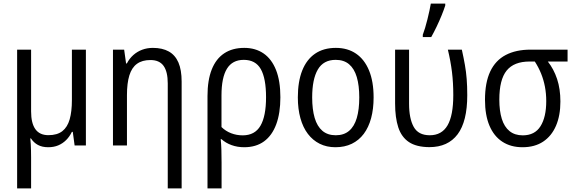

<svg xmlns="http://www.w3.org/2000/svg" viewBox="-20 -813 3213 1073"><path d="M460 -535.6V0H397L386.7 -76.2H381.8Q369.1 -49.8 349.9 -30.5Q330.6 -11.2 305.7 -0.7Q280.8 9.8 249.5 9.8Q215.8 9.8 192.1 -2.9Q168.5 -15.6 152.8 -39.6H149.4Q150.9 -24.4 151.9 -7.3Q152.8 9.8 153.3 28.6Q153.8 47.4 153.8 66.9V239.7H75.7V-535.6H153.8V-190.4Q153.8 -124.5 177.7 -91.1Q201.7 -57.6 250.5 -57.6Q299.8 -57.6 328.4 -80.1Q356.9 -102.5 369.4 -146.2Q381.8 -189.9 381.8 -253.9V-535.6Z M834.5 -545.4Q887.2 -545.4 923.1 -525.4Q959 -505.4 977.1 -463.9Q995.1 -422.4 995.1 -356.9V239.7H917.5V-346.7Q917.5 -412.6 894 -445.1Q870.6 -477.5 820.8 -477.5Q774.4 -477.5 745.4 -456.3Q716.3 -435.1 702.9 -391.6Q689.5 -348.1 689.5 -281.7V0H611.3V-535.6H673.8L684.6 -458.5H689Q703.1 -485.8 725.1 -505.4Q747.1 -524.9 774.9 -535.2Q802.7 -545.4 834.5 -545.4Z M1546.9 -269.5Q1546.9 -180.7 1523.7 -118.2Q1500.5 -55.7 1455.6 -22.9Q1410.6 9.8 1344.7 9.8Q1306.6 9.8 1274.2 -2Q1241.7 -13.7 1217.8 -35.2H1213.4Q1216.3 -8.3 1217.3 25.4Q1218.3 59.1 1218.3 95.2V239.7H1139.6V-276.4Q1139.6 -364.7 1163.3 -424.6Q1187 -484.4 1232.9 -514.9Q1278.8 -545.4 1345.2 -545.4Q1407.7 -545.4 1452.9 -514.4Q1498 -483.4 1522.5 -422.1Q1546.9 -360.8 1546.9 -269.5ZM1342.3 -478.5Q1278.8 -478.5 1248.3 -429Q1217.8 -379.4 1217.8 -279.8V-103Q1241.2 -80.1 1271.7 -68.4Q1302.2 -56.6 1336.4 -56.6Q1404.3 -56.6 1435.5 -110.1Q1466.8 -163.6 1466.8 -269.5Q1466.8 -375 1437.5 -426.8Q1408.2 -478.5 1342.3 -478.5Z M2067.9 -268.6Q2067.9 -204.1 2054 -152.6Q2040 -101.1 2012.9 -64.9Q1985.8 -28.8 1946 -9.5Q1906.2 9.8 1854.5 9.8Q1805.7 9.8 1766.8 -9.5Q1728 -28.8 1700.7 -64.7Q1673.3 -100.6 1658.9 -152.3Q1644.5 -204.1 1644.5 -268.6Q1644.5 -356.9 1668.9 -418.7Q1693.4 -480.5 1740.7 -512.9Q1788.1 -545.4 1856.9 -545.4Q1922.4 -545.4 1969.5 -513.4Q2016.6 -481.4 2042.2 -419.7Q2067.9 -357.9 2067.9 -268.6ZM1724.6 -268.6Q1724.6 -201.7 1738.5 -154.3Q1752.4 -106.9 1781.7 -82Q1811 -57.1 1856.4 -57.1Q1901.9 -57.1 1930.9 -81.8Q1960 -106.4 1973.9 -153.6Q1987.8 -200.7 1987.8 -268.6Q1987.8 -335.4 1973.9 -382.3Q1960 -429.2 1930.9 -453.9Q1901.9 -478.5 1856 -478.5Q1787.6 -478.5 1756.1 -424.3Q1724.6 -370.1 1724.6 -268.6Z M2379.4 9.3Q2307.1 8.8 2265.4 -19Q2223.6 -46.9 2205.8 -101.3Q2188 -155.8 2188 -234.9V-535.6H2266.1V-233.4Q2266.1 -150.9 2292 -104Q2317.9 -57.1 2381.8 -57.1Q2448.7 -57.1 2481 -112.3Q2513.2 -167.5 2513.2 -281.7Q2513.2 -350.6 2505.9 -410.6Q2498.5 -470.7 2482.9 -535.6H2561Q2571.3 -489.3 2578.1 -450.4Q2585 -411.6 2588.1 -371.3Q2591.3 -331.1 2591.3 -280.8Q2591.3 -134.3 2537.4 -62.5Q2483.4 9.3 2379.4 9.3ZM2342.8 -606V-618.7Q2348.6 -633.8 2355.5 -656.5Q2362.3 -679.2 2368.7 -704.8Q2375 -730.5 2380.1 -753.9Q2385.3 -777.3 2387.7 -793H2468.3V-782.2Q2460.9 -758.8 2448.2 -727.5Q2435.5 -696.3 2420.2 -664.3Q2404.8 -632.3 2390.1 -606Z M3111.8 -245.6Q3111.8 -167.5 3087.2 -110.1Q3062.5 -52.7 3015.4 -21.5Q2968.3 9.8 2899.9 9.8Q2834.5 9.8 2787.4 -21Q2740.2 -51.8 2715.3 -110.8Q2690.4 -169.9 2690.4 -254.9Q2690.4 -351.6 2719.7 -413.6Q2749 -475.6 2806.2 -505.6Q2863.3 -535.6 2945.3 -535.6H3151.9V-469.2H3041.5Q3074.7 -427.2 3093.3 -371.6Q3111.8 -315.9 3111.8 -245.6ZM2770.5 -256.3Q2770.5 -193.4 2784.4 -148.7Q2798.3 -104 2827.6 -80.3Q2856.9 -56.6 2901.4 -56.6Q2968.8 -56.6 3000.7 -107.7Q3032.7 -158.7 3032.7 -248Q3032.7 -290 3025.4 -328.4Q3018.1 -366.7 3003.9 -401.9Q2989.7 -437 2968.8 -469.2H2939.5Q2852.5 -469.2 2811.5 -418.7Q2770.5 -368.2 2770.5 -256.3Z"/></svg>

Font: Open Sans SemiCondensed
Style: Regular
Weight: 400
Width: 4
Designer: Monotype Design Team
Foundry: Monotype Imaging Inc.
Version: Version 3.000